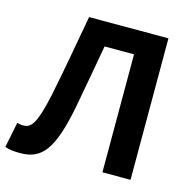

<svg xmlns="http://www.w3.org/2000/svg" viewBox="-117 -848 964 970"><g transform="rotate(15 364.5 -363.0)"><path d="M72 14C183 14 240 -49 286 -292C306 -399 325 -504 345 -617H499V0H646V-740H231C204 -593 180 -451 150 -307C115 -144 88 -125 51 -125C38 -125 29 -127 19 -130L-8 3C14 11 36 14 72 14Z"/></g></svg>

Font: Source Han Sans SC Bold
Style: Regular
Weight: 700
Designer: Ryoko NISHIZUKA (kana & ideographs); Paul D. Hunt (Latin, Greek & Cyrillic); Wenlong ZHANG (bopomofo); Sandoll Communica
Foundry: Adobe Systems Incorporated
Version: Version 1.001;PS 1.001;hotconv 1.0.78;makeotf.lib2.5.61930